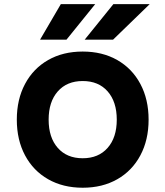

<svg xmlns="http://www.w3.org/2000/svg" viewBox="-20 -878 790 917"><path d="M60.3 -306.6Q60.3 -403.4 99.6 -477.1Q138.9 -550.8 209.9 -591.3Q280.9 -631.8 374.9 -631.8Q468.9 -631.8 540 -591.3Q611.1 -550.8 650.4 -477.1Q689.7 -403.4 689.7 -306.6Q689.7 -209.7 650.4 -136Q611.1 -62.3 540.1 -21.9Q469.1 18.6 375.1 18.6Q281.1 18.6 210 -21.9Q138.9 -62.3 99.6 -136Q60.3 -209.7 60.3 -306.6ZM537.7 -306.6Q537.7 -391.8 494.2 -441.4Q450.7 -491 375.1 -491Q299.5 -491 255.9 -441.4Q212.3 -391.8 212.3 -306.6Q212.3 -221.3 255.8 -171.8Q299.3 -122.2 374.9 -122.2Q450.5 -122.2 494.1 -171.8Q537.7 -221.3 537.7 -306.6ZM270.6 -858.4H434.8L297.6 -688.7H171.4ZM521.6 -858.4H695.1L520.1 -688.7H384.5Z"/></svg>

Font: Martian Mono sWd Rg
Style: Regular
Weight: 400
Width: 6
Monospace: yes
Designer: Roman Shamin
Foundry: Evil Martians
Version: Version 1.000